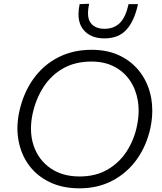

<svg xmlns="http://www.w3.org/2000/svg" viewBox="-20 -990 858 1020"><path d="M402.5 10.5Q312.5 10.5 244.8 -22Q177 -54.5 135 -110.8Q93 -167 79 -240.5Q72.5 -273.5 72.5 -308Q72.5 -350.5 82 -395Q104 -496.5 157.2 -570.8Q210.5 -645 289.2 -685.2Q368 -725.5 466.5 -725.5Q555 -725.5 621.2 -692Q687.5 -658.5 728.8 -600.5Q770 -542.5 783.5 -468Q789 -436 789 -402.5Q789 -357.5 779 -310Q758.5 -215.5 706.8 -143.2Q655 -71 577.2 -30.2Q499.5 10.5 402.5 10.5ZM403 -52.5Q488 -52.5 550.8 -88.8Q613.5 -125 653 -186Q692.5 -247 707.5 -320.5Q716.5 -363 716.5 -402.5Q716.5 -429 712.5 -454Q702 -516 669.8 -563Q637.5 -610 586 -636.5Q534.5 -663 466 -663Q379.5 -663 315.5 -626.8Q251.5 -590.5 210.8 -527.2Q170 -464 153 -384.5Q144.5 -343.5 144.5 -306.5Q144.5 -258 159 -215.5Q185 -140 248.2 -96.2Q311.5 -52.5 403 -52.5ZM534.5 -786Q460 -786 422.5 -833Q397 -864.5 397 -915Q397 -939 403 -968L453.5 -970Q447.5 -942 447.5 -920.5Q447.5 -886.5 462 -868Q485.5 -837 535.5 -837Q585.5 -837 616.8 -868Q648 -899 663 -968H713Q694 -879 652 -832.5Q610 -786 534.5 -786Z"/></svg>

Font: Heraclito Light
Style: Italic
Weight: 300
Italic angle: -12°
Designer: Kostas Bartsokas (font) & Cristiano Sobral (main changes)
Foundry: Kostas Bartsokas (font) & Cristiano Sobral (main changes)
Version: Version 1.00;July 8, 2020;FontCreator 13.0.0.2655 64-bit